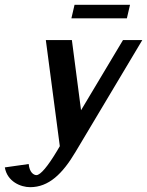

<svg xmlns="http://www.w3.org/2000/svg" viewBox="-58 -606 610 796"><path d="M251 -586 238 -530H468L481 -586ZM67 170C144 170 201 115 255 24L532 -440H452L278 -149L240 -440H132L190 0L177 22C141 82 110 120 93 120C82 120 64 109 61 74L-38 88C-28 147 28 170 67 170Z"/></svg>

Font: Pfennig
Style: BoldItalic
Weight: 700
Italic angle: -13°
Version: Version 20100423